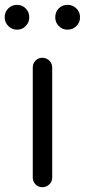

<svg xmlns="http://www.w3.org/2000/svg" viewBox="-41 -781 354 801"><path d="M95.7 -40V-499Q95.7 -516.6 107.4 -528.3Q119.1 -540 135.7 -540Q152.3 -540 164.6 -528.3Q176.8 -516.6 176.8 -499V-40Q176.8 -23.4 164.6 -11.7Q152.3 0 135.7 0Q119.1 0 107.4 -11.7Q95.7 -23.4 95.7 -40ZM30.3 -657.2Q8.8 -657.2 -6.3 -672.4Q-21.5 -687.5 -21.5 -709Q-21.5 -730.5 -6.8 -745.6Q7.8 -760.7 30.3 -760.7Q51.8 -760.7 66.4 -745.6Q81.1 -730.5 81.1 -709Q81.1 -687.5 66.4 -672.4Q51.8 -657.2 30.3 -657.2ZM189.5 -709Q189.5 -731.4 204.1 -746.1Q218.8 -760.7 240.7 -760.7Q262.7 -760.7 277.8 -745.6Q293 -730.5 293 -709Q293 -687.5 277.8 -672.4Q262.7 -657.2 240.7 -657.2Q218.8 -657.2 204.1 -672.4Q189.5 -687.5 189.5 -709Z"/></svg>

Font: Gen Jyuu Gothic Normal
Style: Regular
Weight: 300
Designer: [Source Han Sans]
Ryoko NISHIZUKA  (kana & ideographs); Paul D. Hunt (Latin, Greek & Cyrillic); Wenlong ZHANG  (bopomofo
Version: Version 1.002.20150607